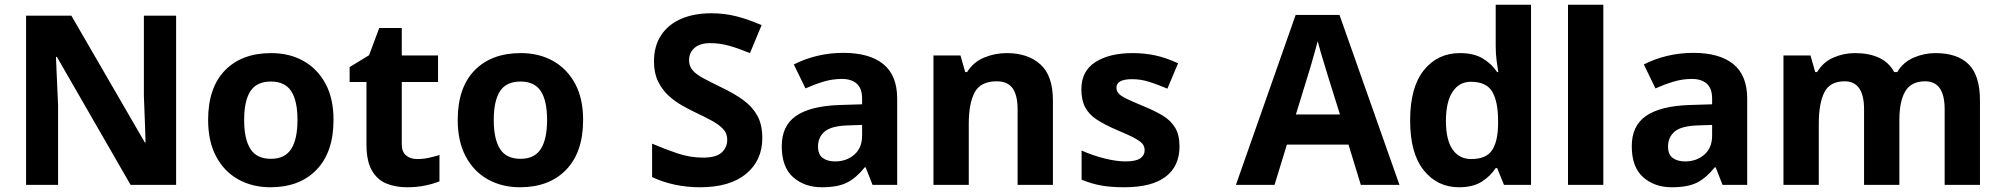

<svg xmlns="http://www.w3.org/2000/svg" viewBox="-20 -780 8448 810"><path d="M723 0H531L220 -540H216Q218 -489 220.5 -438Q223 -387 225 -336V0H90V-714H281L591 -179H594Q593 -212 592 -245Q591 -278 589.5 -310.5Q588 -343 587 -376V-714H723Z M1387 -274Q1387 -138 1315.5 -64Q1244 10 1121 10Q1045 10 985.5 -23Q926 -56 892 -119.5Q858 -183 858 -274Q858 -410 929 -483Q1000 -556 1124 -556Q1201 -556 1260 -523Q1319 -490 1353 -427.5Q1387 -365 1387 -274ZM1010 -274Q1010 -193 1036.5 -151.5Q1063 -110 1123 -110Q1182 -110 1208.5 -151.5Q1235 -193 1235 -274Q1235 -355 1208.5 -395.5Q1182 -436 1123 -436Q1063 -436 1036.5 -395.5Q1010 -355 1010 -274Z M1740 -109Q1765 -109 1788 -114Q1811 -119 1834 -126V-15Q1810 -5 1774.5 2.5Q1739 10 1697 10Q1648 10 1609.5 -6Q1571 -22 1548.5 -61.5Q1526 -101 1526 -171V-434H1455V-497L1537 -547L1580 -662H1675V-546H1828V-434H1675V-171Q1675 -140 1693 -124.5Q1711 -109 1740 -109Z M2440 -274Q2440 -138 2368.5 -64Q2297 10 2174 10Q2098 10 2038.5 -23Q1979 -56 1945 -119.5Q1911 -183 1911 -274Q1911 -410 1982 -483Q2053 -556 2177 -556Q2254 -556 2313 -523Q2372 -490 2406 -427.5Q2440 -365 2440 -274ZM2063 -274Q2063 -193 2089.5 -151.5Q2116 -110 2176 -110Q2235 -110 2261.5 -151.5Q2288 -193 2288 -274Q2288 -355 2261.5 -395.5Q2235 -436 2176 -436Q2116 -436 2089.5 -395.5Q2063 -355 2063 -274Z M3196 -198Q3196 -103 3127.5 -46.5Q3059 10 2933 10Q2878 10 2826.5 -1Q2775 -12 2731 -33V-174Q2782 -152 2836.5 -133.5Q2891 -115 2945 -115Q3001 -115 3024.5 -136.5Q3048 -158 3048 -191Q3048 -218 3029.5 -237Q3011 -256 2980 -272.5Q2949 -289 2909 -308Q2884 -320 2855 -336.5Q2826 -353 2799.5 -377.5Q2773 -402 2756 -437Q2739 -472 2739 -521Q2739 -585 2768.5 -630.5Q2798 -676 2852.5 -700Q2907 -724 2981 -724Q3037 -724 3087.5 -711Q3138 -698 3193 -674L3144 -556Q3095 -576 3056 -587Q3017 -598 2976 -598Q2933 -598 2910 -578Q2887 -558 2887 -526Q2887 -501 2902 -483.5Q2917 -466 2947 -450Q2977 -434 3022 -412Q3077 -386 3115.5 -358Q3154 -330 3175 -292Q3196 -254 3196 -198Z M3538 -557Q3648 -557 3706.5 -509.5Q3765 -462 3765 -364V0H3661L3632 -74H3628Q3593 -30 3554 -10Q3515 10 3447 10Q3374 10 3326 -32.5Q3278 -75 3278 -163Q3278 -250 3339 -291.5Q3400 -333 3522 -337L3617 -340V-364Q3617 -407 3594.5 -427Q3572 -447 3532 -447Q3492 -447 3454 -435.5Q3416 -424 3378 -407L3329 -508Q3373 -531 3426.5 -544Q3480 -557 3538 -557ZM3559 -251Q3487 -249 3459 -225Q3431 -201 3431 -162Q3431 -128 3451 -113.5Q3471 -99 3503 -99Q3551 -99 3584 -127.5Q3617 -156 3617 -208V-253Z M4228 -556Q4316 -556 4369 -508.5Q4422 -461 4422 -356V0H4273V-319Q4273 -378 4252 -407.5Q4231 -437 4185 -437Q4117 -437 4092 -390.5Q4067 -344 4067 -257V0H3918V-546H4032L4052 -476H4060Q4086 -518 4131.5 -537Q4177 -556 4228 -556Z M4956 -162Q4956 -79 4897.5 -34.5Q4839 10 4723 10Q4666 10 4625 2.5Q4584 -5 4543 -22V-145Q4587 -125 4638 -112Q4689 -99 4728 -99Q4772 -99 4790.5 -112Q4809 -125 4809 -146Q4809 -160 4801.5 -171Q4794 -182 4769 -196Q4744 -210 4691 -232Q4640 -254 4607 -275.5Q4574 -297 4558 -327.5Q4542 -358 4542 -404Q4542 -480 4601 -518Q4660 -556 4758 -556Q4809 -556 4855 -546Q4901 -536 4950 -513L4905 -406Q4865 -423 4829 -434.5Q4793 -446 4756 -446Q4723 -446 4706.5 -437Q4690 -428 4690 -410Q4690 -397 4698.5 -386.5Q4707 -376 4731.5 -364Q4756 -352 4804 -332Q4851 -313 4885 -292.5Q4919 -272 4937.5 -241.5Q4956 -211 4956 -162Z M5721 0 5669 -170H5409L5357 0H5194L5446 -717H5631L5884 0ZM5581 -463Q5576 -480 5568 -506Q5560 -532 5552 -559Q5544 -586 5539 -606Q5534 -586 5525.5 -556.5Q5517 -527 5509.5 -500.5Q5502 -474 5498 -463L5447 -297H5633Z M6135 10Q6044 10 5986.5 -61.5Q5929 -133 5929 -272Q5929 -412 5987 -484Q6045 -556 6139 -556Q6198 -556 6236 -533Q6274 -510 6296 -476H6301Q6298 -492 6294 -522.5Q6290 -553 6290 -585V-760H6439V0H6325L6296 -71H6290Q6268 -37 6231 -13.5Q6194 10 6135 10ZM6187 -109Q6249 -109 6274 -145.5Q6299 -182 6300 -255V-271Q6300 -351 6275.5 -393Q6251 -435 6185 -435Q6136 -435 6108 -392.5Q6080 -350 6080 -270Q6080 -190 6108 -149.5Q6136 -109 6187 -109Z M6744 0H6595V-760H6744Z M7124 -557Q7234 -557 7292.5 -509.5Q7351 -462 7351 -364V0H7247L7218 -74H7214Q7179 -30 7140 -10Q7101 10 7033 10Q6960 10 6912 -32.5Q6864 -75 6864 -163Q6864 -250 6925 -291.5Q6986 -333 7108 -337L7203 -340V-364Q7203 -407 7180.5 -427Q7158 -447 7118 -447Q7078 -447 7040 -435.5Q7002 -424 6964 -407L6915 -508Q6959 -531 7012.5 -544Q7066 -557 7124 -557ZM7145 -251Q7073 -249 7045 -225Q7017 -201 7017 -162Q7017 -128 7037 -113.5Q7057 -99 7089 -99Q7137 -99 7170 -127.5Q7203 -156 7203 -208V-253Z M8145 -556Q8238 -556 8285.5 -508.5Q8333 -461 8333 -356V0H8184V-319Q8184 -437 8102 -437Q8043 -437 8018 -395Q7993 -353 7993 -274V0H7844V-319Q7844 -437 7762 -437Q7700 -437 7676.5 -390.5Q7653 -344 7653 -257V0H7504V-546H7618L7638 -476H7646Q7671 -518 7714.5 -537Q7758 -556 7805 -556Q7865 -556 7907 -536.5Q7949 -517 7971 -476H7984Q8009 -518 8053.5 -537Q8098 -556 8145 -556Z"/></svg>

Font: Noto Sans Adlam
Style: Regular
Weight: 400
Designer: Mark Jamra, Neil Patel
Foundry: JamraPatel LLC
Version: Version 3.001